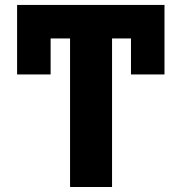

<svg xmlns="http://www.w3.org/2000/svg" viewBox="-20 -747 725 767"><path d="M48.3 -727.3H637.1V-449.6H503.2V-593.4H427.6V0H259.9V-593.4H182.2V-449.6H48.3Z"/></svg>

Font: Inter P Extra Bold
Style: Regular
Weight: 800
Designer: Rasmus Andersson
Foundry: rsms
Version: Version 3.018;git-588b23468